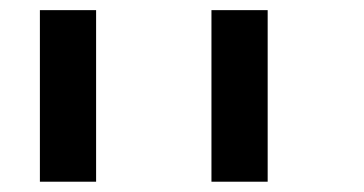

<svg xmlns="http://www.w3.org/2000/svg" viewBox="-20 -853 707 373"><path d="M390.8 -500V-833.3H500V-500ZM57.5 -500V-833.3H166.7V-500Z"/></svg>

Font: 0xA000-Mono
Style: Mono-Bold
Weight: 700
Version: Version 0.1